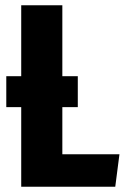

<svg xmlns="http://www.w3.org/2000/svg" viewBox="-20 -713 481 733"><path d="M218 -124H436L420 0H61V-304H4V-422H61V-693H218V-422H277V-304H218Z"/></svg>

Font: Fira Sans Extra Condensed
Style: Bold
Weight: 700
Width: 1
Designer: Carrois Corporate & Edenspiekermann AG
Foundry: Carrois Corporate GbR & Edenspiekermann AG
Version: Version 4.203